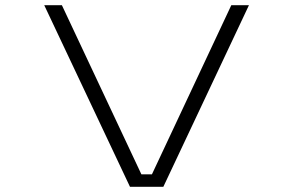

<svg xmlns="http://www.w3.org/2000/svg" viewBox="-20 -720 1140 740"><path d="M481 0 150.5 -700H218.5L525 -48H565.5L871.5 -700H939.5L609.5 0Z"/></svg>

Font: Trispace Expanded ExtraLight
Style: Regular
Weight: 200
Width: 7
Designer: Tyler Finck
Foundry: Etcetera Type Company
Version: Version 1.210; ttfautohint (v1.8.3)